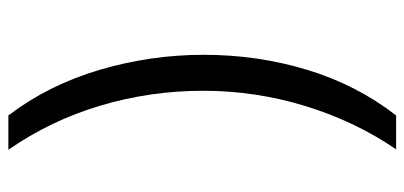

<svg xmlns="http://www.w3.org/2000/svg" viewBox="-274 -558 967 459"><g transform="rotate(90 209.5 -328.5)"><path d="M256 135Q183 39 147 -83Q111 -205 111 -332Q111 -461 147 -579.5Q183 -698 256 -792H337Q270 -694 233.5 -575Q197 -456 197 -331Q197 -204 232.5 -85Q268 34 338 135Z"/></g></svg>

Font: gurmukhi15
Style: Book
Weight: 400
Designer: Jelle Bosma - Monotype Design Team
Foundry: Monotype Imaging Inc.
Version: Version 2.003